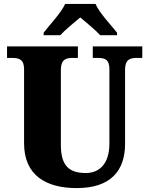

<svg xmlns="http://www.w3.org/2000/svg" viewBox="-20 -951 762 981"><path d="M203 -784V-771H288C308 -794 361 -838 390 -862C418 -839 475 -791 492 -771H578V-784C548 -822 487 -886 468 -931H313C293 -886 232 -822 203 -784ZM372 10C549 10 619 -82 619 -216V-594C619 -648 645 -655 679 -655H707V-714H454V-655H481C515 -655 539 -648 539 -598V-218C539 -110 484 -67 419 -67C337 -67 291 -100 291 -210V-594C291 -648 318 -655 351 -655H378V-714H16V-655H43C76 -655 103 -648 103 -598V-219C103 -55 215 10 372 10Z"/></svg>

Font: Noto Serif Bengali SemiCondensed Black
Style: Regular
Weight: 900
Width: 4
Designer: Juan Bruce, Universal Thirst, Indian Type Foundry and the Monotype Design Team.
Foundry: Monotype Imaging Inc.
Version: Version 2.003